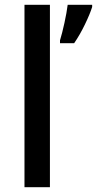

<svg xmlns="http://www.w3.org/2000/svg" viewBox="-20 -780 404 800"><path d="M188 0H82V-760H188ZM364 -751Q355 -722 334 -678.5Q313 -635 289 -600H230V-612Q239 -641 248.5 -684.5Q258 -728 262 -760H364Z"/></svg>

Font: Noto Sans Thai Looped Medium
Style: Regular
Weight: 500
Designer: Sasikarn Vongin, Ben Mitchell
Foundry: The Fontpad Ltd
Version: Version 1.001; ttfautohint (v1.8.4.7-5d5b)